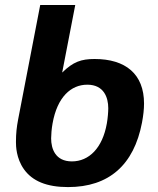

<svg xmlns="http://www.w3.org/2000/svg" viewBox="-20 -761 642 781"><path d="M256.8 0C423.3 0 524.9 -90.3 557.6 -262.2C563 -291 565.9 -316.4 565.9 -339.8C565.9 -460 490.7 -521 364.7 -521C310.5 -521 277.8 -509.8 232.9 -465.8L286.1 -740.7H143.6L53.7 -274.9C47.9 -244.1 44.9 -218.3 44.9 -183.1C44.9 -168.5 45.4 -117.2 77.6 -72.3C111.8 -24.4 169.9 0 256.8 0ZM272.5 -104.5C205.1 -104.5 188 -155.8 188 -198.2C188 -212.4 189.9 -237.3 193.8 -258.8C212.9 -366.7 269 -416.5 335 -416.5C402.8 -416.5 420.4 -364.3 420.4 -320.8C420.4 -306.2 418.5 -280.8 414.6 -258.8C397 -158.7 341.8 -104.5 272.5 -104.5Z"/></svg>

Font: Hack
Style: Bold Oblique
Weight: 700
Italic angle: -12°
Monospace: yes
Designer: Christopher Simpkins
Foundry: Christopher Simpkins
Version: Version 2.010